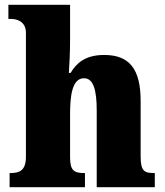

<svg xmlns="http://www.w3.org/2000/svg" viewBox="-20 -780 689 800"><path d="M20 0H334V-59H331C289 -59 272 -69 272 -124V-303C272 -376 279 -454 330 -454C369 -454 383 -405 383 -320V0H625V-59H622C580 -59 566 -68 566 -129V-359C566 -493 519 -551 414 -551C332 -551 297 -514 274 -476H267C269 -508 272 -561 272 -614V-760H15V-701H29C44 -701 88 -694 88 -644V-127C88 -68 60 -59 24 -59H20Z"/></svg>

Font: Noto Serif Ethiopic SemiCondensed Black
Style: Regular
Weight: 900
Width: 4
Designer: Monotype Design Team
Foundry: Monotype Imaging Inc.
Version: Version 2.102